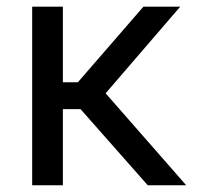

<svg xmlns="http://www.w3.org/2000/svg" viewBox="-20 -548 596 568"><path d="M218.3 -225.1H166V0H75.2V-528.3H166V-304.7H210.4L404.3 -528.3H513.2L292.5 -272L530.8 0H417Z"/></svg>

Font: RobotoInd
Style: Regular
Weight: 400
Designer: Google
Version: Version 2.001101; 2014